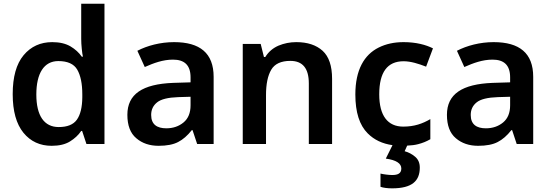

<svg xmlns="http://www.w3.org/2000/svg" viewBox="-20 -780 2985 1040"><path d="M259.8 9.8C300.3 9.8 333.5 2 358.9 -13.7C384.3 -29.3 404.8 -48.3 419.9 -70.8H424.8L448.2 0H545.9V-759.8H419.9V-569.8C419.9 -553.2 420.9 -535.2 422.9 -516.1C424.8 -496.6 426.8 -482.4 429.2 -473.1H422.9C407.7 -495.1 387.2 -513.7 361.8 -528.8C335.9 -543.9 303.2 -551.8 263.2 -551.8C199.2 -551.8 147.5 -528.3 107.9 -481C68.4 -433.6 48.8 -363.3 48.8 -270C48.8 -177.7 68.4 -108.4 106.9 -61C145.5 -13.7 196.8 9.8 259.8 9.8ZM297.9 -91.8C219.2 -91.8 176.8 -153.3 176.8 -268.1C176.8 -382.8 218.3 -449.2 295.9 -449.2C346.2 -449.2 380.4 -433.6 398.4 -402.8C416.5 -371.6 425.8 -327.1 425.8 -269V-252.9C425.3 -198.7 415.5 -158.7 396.5 -131.8C377.4 -105 344.7 -91.8 297.9 -91.8Z M922.9 -551.8C848.6 -551.8 777.3 -532.7 724.1 -504.9L764.2 -417C813 -438.5 862.3 -457 917 -457C977.1 -457 1012.2 -429.2 1012.2 -360.8V-334L918 -331.1C751.5 -324.7 669.9 -270 669.9 -158.2C669.9 -100.6 686 -58.1 718.3 -31.2C750 -3.9 790.5 9.8 838.9 9.8C883.3 9.8 918.9 2.9 944.8 -10.7C970.7 -23.9 995.6 -45.4 1019 -75.2H1022.9L1047.9 0H1137.2V-363.8C1137.2 -492.2 1063 -551.8 922.9 -551.8ZM1012.2 -255.9V-210C1012.2 -168.5 999.5 -137.7 974.1 -116.7C948.7 -95.7 917.5 -85 880.9 -85C831.5 -85 798.8 -105 798.8 -157.2C798.8 -186 809.6 -208.5 831.1 -225.6C852.1 -242.7 890.6 -252 945.8 -253.9Z M1585 -551.8C1550.8 -551.8 1518.6 -545.4 1488.3 -532.7C1458 -519.5 1434.1 -499 1417 -471.2H1409.7L1392.1 -542H1294.9V0H1420.9V-265.1C1420.9 -324.2 1430.2 -370.1 1449.2 -402.3C1467.8 -434.1 1502.4 -450.2 1552.7 -450.2C1619.6 -450.2 1652.8 -409.7 1652.8 -328.1V0H1778.8V-353C1778.8 -422.9 1761.7 -473.6 1727.5 -504.9C1692.9 -536.1 1645.5 -551.8 1585 -551.8Z M2253.9 127.9C2253.9 103 2245.6 83.5 2229 69.3C2212.4 55.2 2193.4 44.9 2171.9 39.1L2185.5 8.8C2208.5 7.8 2228 5.4 2244.6 1C2268.1 -4.9 2290 -13.7 2311 -25.9V-134.8C2268.1 -109.9 2224.1 -94.2 2164.1 -94.2C2080.1 -94.2 2034.2 -153.3 2034.2 -269C2034.2 -388.7 2078.1 -448.2 2166 -448.2C2204.6 -448.2 2246.6 -435.1 2288.1 -418.9L2325.2 -518.1C2287.6 -537.1 2233.9 -551.8 2166 -551.8C2115.2 -551.8 2070.3 -542 2031.2 -522.5C1952.6 -483.4 1904.8 -401.4 1904.8 -268.1C1904.8 -171.9 1927.2 -101.6 1972.2 -57.1C2006.8 -22.5 2051.3 -1.5 2106 6.3L2069.8 79.1C2126 86.9 2153.8 105 2153.8 132.8C2153.8 159.7 2134.3 168 2105 168C2085 168 2056.6 164.1 2041 160.2V231.9C2056.6 237.3 2078.6 240.2 2104 240.2C2211.9 240.2 2253.9 200.2 2253.9 127.9Z M2653.8 -551.8C2579.6 -551.8 2508.3 -532.7 2455.1 -504.9L2495.1 -417C2543.9 -438.5 2593.3 -457 2647.9 -457C2708 -457 2743.2 -429.2 2743.2 -360.8V-334L2648.9 -331.1C2482.4 -324.7 2400.9 -270 2400.9 -158.2C2400.9 -100.6 2417 -58.1 2449.2 -31.2C2481 -3.9 2521.5 9.8 2569.8 9.8C2614.3 9.8 2649.9 2.9 2675.8 -10.7C2701.7 -23.9 2726.6 -45.4 2750 -75.2H2753.9L2778.8 0H2868.2V-363.8C2868.2 -492.2 2793.9 -551.8 2653.8 -551.8ZM2743.2 -255.9V-210C2743.2 -168.5 2730.5 -137.7 2705.1 -116.7C2679.7 -95.7 2648.4 -85 2611.8 -85C2562.5 -85 2529.8 -105 2529.8 -157.2C2529.8 -186 2540.5 -208.5 2562 -225.6C2583 -242.7 2621.6 -252 2676.8 -253.9Z"/></svg>

Font: Noto Reveo Sans
Style: Regular
Weight: 600
Designer: Monotype Design Team
Foundry: Monotype Imaging Inc.
Version: Version 2.007